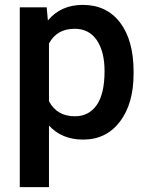

<svg xmlns="http://www.w3.org/2000/svg" viewBox="-20 -558 603 781"><path d="M523.4 -258.8Q523.4 -136.2 467.8 -63.2Q412.1 9.8 318.4 9.8Q231.4 9.8 179.2 -47.4V203.1H60.5V-528.3H169.9L174.8 -474.6Q227.1 -538.1 316.9 -538.1Q413.6 -538.1 468.5 -466.1Q523.4 -394 523.4 -266.1ZM405.3 -269Q405.3 -348.1 373.8 -394.5Q342.3 -440.9 283.7 -440.9Q210.9 -440.9 179.2 -380.9V-146.5Q211.4 -85 284.7 -85Q341.3 -85 373.3 -130.6Q405.3 -176.3 405.3 -269Z"/></svg>

Font: Vazir Medium FD
Style: Medium-FD
Weight: 500
Designer: Saber Rastikerdar
Foundry: Saber Rastikerdar
Version: Version 30.0.0